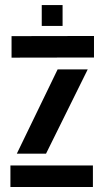

<svg xmlns="http://www.w3.org/2000/svg" viewBox="-20 -743 411 763"><path d="M21.4 0V-85.5H349.2V0ZM25.9 -513.9V-599.4L353.5 -600V-514.5ZM46.8 -132.3 209 -467.2H328.6L162.9 -132.3ZM145.9 -640V-722.9H228.7V-640Z"/></svg>

Font: Big Shoulders Stencil Text Thin
Style: Regular
Weight: 100
Designer: Patric King
Foundry: XO Type Co
Version: Version 2.001